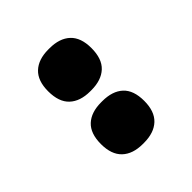

<svg xmlns="http://www.w3.org/2000/svg" viewBox="-19 -837 450 450"><g transform="rotate(45 206.5 -612.0)"><path d="M119 -540.1Q84.4 -540.1 67.2 -558.4Q50 -576.7 50 -609.7V-613.5Q50 -646.9 67.2 -665.3Q84.4 -683.6 119 -683.6Q154.6 -683.6 171.7 -665.3Q188.9 -646.9 188.9 -613.5V-609.7Q188.9 -576.7 171.7 -558.4Q154.6 -540.1 119 -540.1ZM294.1 -540.1Q259 -540.1 242 -558.4Q225.1 -576.7 225.1 -609.7V-613.5Q225.1 -646.9 242 -665.3Q259 -683.6 294.1 -683.6Q328.8 -683.6 346.1 -665.3Q363.4 -646.9 363.4 -613.5V-609.7Q363.4 -576.7 346.1 -558.4Q328.8 -540.1 294.1 -540.1Z"/></g></svg>

Font: Anek Gujarati Medium
Style: Regular
Weight: 500
Designer: Mrunmayee Ghaisas (Gujarati), Yesha Goshar (Latin)
Foundry: Ek Type
Version: Version 1.003